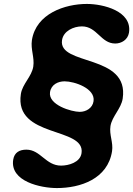

<svg xmlns="http://www.w3.org/2000/svg" viewBox="-20 -734 676 975"><path d="M47 77C30 188 188 221 269 221C388 221 527 175 549 34C556 -11 534 -49 541 -94C549 -143 595 -182 603 -233C638 -462 275 -398 295 -530C302 -577 354 -600 396 -600C473 -600 492 -513 565 -513C597 -513 629 -532 635 -568C652 -678 504 -714 421 -714C310 -714 163 -665 142 -530C135 -482 156 -443 149 -396C141 -345 94 -308 86 -257C51 -31 415 -92 394 44C387 91 328 107 290 107C212 107 186 26 114 26C79 26 53 40 47 77ZM234 -266C240 -305 275 -321 308 -321C358 -321 465 -285 455 -220C450 -185 417 -166 385 -166C343 -166 224 -201 234 -266Z"/></svg>

Font: Asimov Print
Style: Regular
Weight: 500
Designer: Google
Version: Version 2.000980: 2014